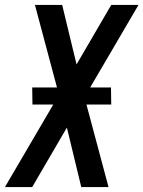

<svg xmlns="http://www.w3.org/2000/svg" viewBox="-35 -755 579 775"><path d="M-15 0 180 -333H96L95 -402H195L106 -735H216L274 -495L414 -735H524L329 -402H413L414 -333H314L403 0H293L235 -240L95 0Z"/></svg>

Font: Iosevka SS18 Semibold
Style: Italic
Weight: 600
Italic angle: -9°
Monospace: yes
Designer: Belleve Invis
Foundry: Belleve Invis
Version: Version 25.1.1; ttfautohint (v1.8.4)